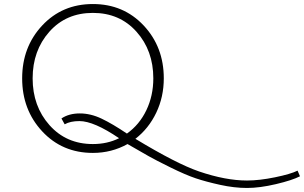

<svg xmlns="http://www.w3.org/2000/svg" viewBox="-20 -747 1509 953"><path d="M793 -358Q793 -266 755.5 -187.5Q718 -109 652 -58Q857 66 968 104Q1100 149 1206 149Q1267 149 1345 133Q1423 117 1457 100L1469 128Q1430 148 1349.5 167Q1269 186 1206 186Q1143 186 1072.5 170.5Q1002 155 951.5 138Q901 121 826 84Q751 47 718.5 28.5Q686 10 613 -32Q534 12 441 12Q289 12 189.5 -95Q90 -202 90 -358Q90 -514 189.5 -620.5Q289 -727 441 -727Q593 -727 693 -620.5Q793 -514 793 -358ZM441 -32Q513 -32 571 -61Q446 -146 374 -146Q329 -146 301 -130L285 -159Q322 -184 376 -184Q430 -184 484.5 -158Q539 -132 610 -84Q672 -128 706.5 -200Q741 -272 741 -358Q741 -496 657.5 -589.5Q574 -683 441 -683Q308 -683 225 -589.5Q142 -496 142 -358Q142 -220 225.5 -126Q309 -32 441 -32Z"/></svg>

Font: Julius Sans One
Style: Regular
Weight: 400
Designer: Luciano Vergara
Foundry: LatinoType
Version: Version 1.001